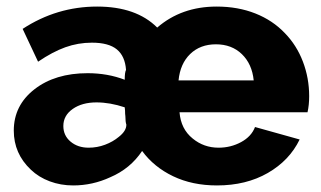

<svg xmlns="http://www.w3.org/2000/svg" viewBox="-20 -555 979 585"><path d="M316 -15Q377 -41 413 -95Q449 -46 507.5 -18Q566 10 641 10Q730 10 796 -28Q862 -66 893 -130L757 -168Q746 -139 714.5 -122Q683 -105 646 -105Q601 -105 567 -133Q531 -162 527 -213H917Q922 -235 922 -262Q922 -317 903 -367Q884 -417 848 -454Q811 -493 758 -514Q705 -535 640 -535Q533 -535 459 -471Q395 -535 276 -535Q153 -535 49 -467L96 -367Q140 -397 179 -411Q218 -425 260 -425Q311 -425 336 -404.5Q361 -384 364 -342Q360 -335 360 -312Q308 -332 247 -332Q148 -332 85 -283Q22 -234 22 -157Q22 -87 74 -38Q98 -15 131.5 -2.5Q165 10 203 10Q262 10 316 -15ZM638 -420Q686 -420 717 -390Q748 -360 753 -310H524Q529 -361 559.5 -390.5Q590 -420 638 -420ZM173 -171Q173 -203 201.5 -223Q230 -243 274 -243Q315 -243 360 -228L361 -218Q361 -207 362 -201Q362 -184 365 -175Q365 -156 342 -138Q324 -123 300 -114Q276 -105 250 -105Q217 -105 195 -123.5Q173 -142 173 -171Z"/></svg>

Font: RT Raleway ExtraBold
Style: Regular
Weight: 400
Designer: Matt McInerney, Pablo Impallari, Rodrigo Fuenzalida — Edited by Milan Moffatt in April 2016
Foundry: Matt McInerney, Pablo Impallari, Rodrigo Fuenzalida — Edited by Milan Moffatt in April 2016
Version: Version 3.001